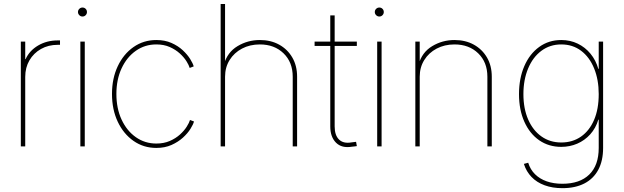

<svg xmlns="http://www.w3.org/2000/svg" viewBox="-20 -748 3188 981"><path d="M86.4 0V-535.6H108.9V-445.8H110.8Q130.4 -489.3 174.6 -515.4Q218.8 -541.5 274.9 -541.5Q279.3 -541.5 280.8 -541.5Q282.2 -541.5 286.6 -541.5V-519Q283.7 -519 281.5 -519Q279.3 -519 274.9 -519Q227.1 -519 189.5 -497.8Q151.9 -476.6 130.4 -439.7Q108.9 -402.8 108.9 -355V0Z M390.6 0V-535.6H413.1V0ZM401.4 -663.6Q392.1 -663.6 385.3 -670.4Q378.4 -677.2 378.4 -686.5Q378.4 -696.3 385.3 -702.9Q392.1 -709.5 401.4 -709.5Q411.1 -709.5 417.7 -702.9Q424.3 -696.3 424.3 -686.5Q424.3 -677.2 417.7 -670.4Q411.1 -663.6 401.4 -663.6Z M778.8 7.8Q713.4 7.8 662.1 -28.1Q610.8 -64 581.5 -126.2Q552.2 -188.5 552.2 -268.1Q552.2 -347.2 581.5 -409.4Q610.8 -471.7 662.1 -507.6Q713.4 -543.5 778.8 -543.5Q822.3 -543.5 856 -528.6Q889.6 -513.7 913.6 -491.5Q937.5 -469.2 951.7 -446.5Q965.8 -423.8 969.7 -408.7L949.2 -400.9Q945.3 -415 932.6 -435.3Q919.9 -455.6 898.4 -475.1Q877 -494.6 847.2 -507.8Q817.4 -521 778.8 -521Q720.2 -521 674.1 -488.5Q627.9 -456.1 601.3 -398.9Q574.7 -341.8 574.7 -268.1Q574.7 -193.8 601.3 -136.7Q627.9 -79.6 674.1 -47.1Q720.2 -14.6 778.8 -14.6Q817.4 -14.6 847.7 -27.8Q877.9 -41 899.7 -60.8Q921.4 -80.6 934.1 -100.8Q946.8 -121.1 950.7 -134.8L971.2 -127.4Q967.3 -112.3 953.1 -89.6Q939 -66.9 914.6 -44.7Q890.1 -22.5 856.2 -7.3Q822.3 7.8 778.8 7.8Z M1129.9 -356V0H1107.4V-727.5H1129.9V-418.5H1124Q1141.6 -481 1193.6 -512.2Q1245.6 -543.5 1307.6 -543.5Q1363.8 -543.5 1406.5 -519.8Q1449.2 -496.1 1473.6 -454.1Q1498 -412.1 1498 -356V0H1475.6V-356Q1475.6 -430.2 1428.7 -475.6Q1381.8 -521 1307.6 -521Q1256.8 -521 1216.6 -499.8Q1176.3 -478.5 1153.1 -441.2Q1129.9 -403.8 1129.9 -356Z M1803.2 -535.6V-513.2H1587.4V-535.6ZM1667.5 -669.4H1689.9V-102.1Q1689.9 -56.6 1712.4 -34.9Q1734.9 -13.2 1775.9 -20.5Q1781.7 -21 1787.8 -22Q1793.9 -22.9 1799.3 -23.4L1803.2 -1.5Q1796.9 -0.5 1790.8 0.2Q1784.7 1 1778.3 1.5Q1726.1 10.3 1696.8 -19Q1667.5 -48.3 1667.5 -102.1Z M1907.2 0V-535.6H1929.7V0ZM1918 -663.6Q1908.7 -663.6 1901.9 -670.4Q1895 -677.2 1895 -686.5Q1895 -696.3 1901.9 -702.9Q1908.7 -709.5 1918 -709.5Q1927.7 -709.5 1934.3 -702.9Q1940.9 -696.3 1940.9 -686.5Q1940.9 -677.2 1934.3 -670.4Q1927.7 -663.6 1918 -663.6Z M2124.5 -356V0H2102.1V-535.6H2124.5V-418.5H2118.7Q2136.2 -481 2188.2 -512.2Q2240.2 -543.5 2302.2 -543.5Q2358.4 -543.5 2401.1 -519.8Q2443.8 -496.1 2468.3 -454.1Q2492.7 -412.1 2492.7 -356V0H2470.2V-356Q2470.2 -430.2 2423.3 -475.6Q2376.5 -521 2302.2 -521Q2251.5 -521 2211.2 -499.8Q2170.9 -478.5 2147.7 -441.2Q2124.5 -403.8 2124.5 -356Z M2853.5 213.4Q2802.7 213.4 2762.7 198.7Q2722.7 184.1 2695.8 156.2Q2668.9 128.4 2656.7 89.4L2678.7 83.5Q2689.5 118.2 2713.6 142.1Q2737.8 166 2773.2 178.5Q2808.6 190.9 2853.5 190.9Q2942.4 190.9 2990.7 143.8Q3039.1 96.7 3039.1 7.8V-136.7H3037.1Q3023.9 -92.8 2995.6 -61.5Q2967.3 -30.3 2929.2 -13.9Q2891.1 2.4 2847.7 2.4Q2783.7 2.4 2735.1 -31.2Q2686.5 -64.9 2659.2 -125.7Q2631.8 -186.5 2631.8 -267.1Q2631.8 -347.7 2658.9 -410.2Q2686 -472.7 2734.9 -508.1Q2783.7 -543.5 2847.7 -543.5Q2893.6 -543.5 2931.6 -525.1Q2969.7 -506.8 2997.1 -473.6Q3024.4 -440.4 3037.1 -396H3039.1V-535.6H3061.5V7.8Q3061.5 73.2 3036.9 119.4Q3012.2 165.5 2965.6 189.5Q2918.9 213.4 2853.5 213.4ZM2847.7 -20Q2905.3 -20 2948.5 -50Q2991.7 -80.1 3015.4 -135.5Q3039.1 -190.9 3039.1 -267.1Q3039.1 -340.8 3015.6 -398.4Q2992.2 -456.1 2949.2 -488.5Q2906.2 -521 2847.7 -521Q2790 -521 2746.3 -488.5Q2702.6 -456.1 2678.5 -398.4Q2654.3 -340.8 2654.3 -267.1Q2654.3 -192.9 2678.7 -137.2Q2703.1 -81.5 2746.6 -50.8Q2790 -20 2847.7 -20Z"/></svg>

Font: Inter 20pt Thin
Style: Regular
Weight: 250
Version: Version 4.001;git-66647c0bb